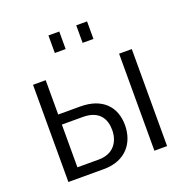

<svg xmlns="http://www.w3.org/2000/svg" viewBox="-130 -848 937 967"><g transform="rotate(-20 339.0 -364.0)"><path d="M232 -634H290V-728H232ZM381 -634H439V-728H381ZM74 0H265C380 0 440 -76 440 -172C440 -270 379 -337 260 -337H142V-521H74ZM535 0H603V-520H535ZM142 -54V-283H254C343 -283 371 -230 371 -171C371 -110 337 -54 256 -54Z"/></g></svg>

Font: FIGSv2-sans-serif
Style: Regular
Weight: 400
Designer: Matt McInerney, Pablo Impallari, Rodrigo Fuenzalida,Mirko Velimirovic
Foundry: Matt McInerney, Pablo Impallari, Rodrigo Fuenzalida
Version: Version 4.021;hotconv 1.0.109;makeotfexe 2.5.65596